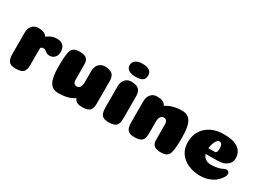

<svg xmlns="http://www.w3.org/2000/svg" viewBox="-27 -1323 2658 1961"><g transform="rotate(30 1301.5 -343.0)"><path d="M261 -107Q261 -47 236 -23.5Q211 0 147 0Q88 0 67 -27.5Q46 -55 46 -118V-364Q46 -398 58 -423.5Q70 -449 93 -463Q116 -477 147 -477Q223 -477 247 -433Q305 -477 359 -477Q464 -477 464 -377Q464 -337 441 -312Q418 -287 381 -287Q359 -287 345.5 -296Q332 -305 320.5 -314Q309 -323 294 -323Q272 -323 261 -308Z M737 -211Q737 -154 781 -154Q796 -154 807.5 -163.5Q819 -173 825 -190Q831 -207 831 -229V-363Q831 -397 843 -422.5Q855 -448 878 -462Q901 -476 932 -476Q986 -476 1016 -452.5Q1046 -429 1046 -366V-106Q1046 -45 1021 -22Q996 1 933 1Q906 1 887 -4.5Q868 -10 856.5 -21Q845 -32 839 -50Q798 -23 752.5 -12Q707 -1 651 -1Q580 -1 549 -56.5Q518 -112 518 -239Q518 -302 521 -341.5Q524 -381 530.5 -409.5Q537 -438 550.5 -452Q564 -466 582.5 -472Q601 -478 631 -478Q687 -478 711.5 -457Q736 -436 736 -394Z M1140 -616Q1140 -649 1168.5 -670.5Q1197 -692 1249 -692Q1358 -692 1358 -616Q1358 -574 1330.5 -557Q1303 -540 1249 -540Q1202 -540 1171 -558Q1140 -576 1140 -616ZM1357 -107Q1357 -47 1332 -23.5Q1307 0 1244 0Q1185 0 1163.5 -27.5Q1142 -55 1142 -118V-364Q1142 -415 1169.5 -446Q1197 -477 1243 -477Q1297 -477 1327 -453.5Q1357 -430 1357 -367Z M1755 -269Q1755 -325 1711 -325Q1690 -325 1676.5 -307.5Q1663 -290 1661 -261V-107Q1661 -46 1636 -23Q1611 0 1548 0Q1489 0 1467.5 -27.5Q1446 -55 1446 -118V-364Q1446 -415 1473.5 -446Q1501 -477 1547 -477Q1585 -477 1611 -466Q1637 -455 1650 -428Q1728 -479 1840 -479Q1911 -479 1942.5 -423Q1974 -367 1974 -239Q1974 -176 1971 -136.5Q1968 -97 1961.5 -68.5Q1955 -40 1941 -26Q1927 -12 1908.5 -6Q1890 0 1861 0Q1805 0 1780.5 -21Q1756 -42 1756 -83Z M2329 6Q2207 6 2127.5 -57Q2048 -120 2048 -229Q2048 -347 2126.5 -415.5Q2205 -484 2329 -484Q2446 -484 2500.5 -442.5Q2555 -401 2555 -329Q2555 -315 2551.5 -302Q2548 -289 2540.5 -276.5Q2533 -264 2520.5 -253.5Q2508 -243 2492 -234.5Q2476 -226 2454 -221.5Q2432 -217 2407 -217L2266 -216Q2276 -184 2302 -165.5Q2328 -147 2368 -147Q2411 -147 2456 -158Q2475 -163 2497.5 -174Q2520 -185 2530 -185Q2547 -185 2556.5 -175Q2566 -165 2566 -150Q2566 -132 2550 -106.5Q2534 -81 2505.5 -55.5Q2477 -30 2430 -12Q2383 6 2329 6ZM2261 -280Q2330 -281 2336 -281Q2351 -281 2358 -299Q2363 -312 2363 -335Q2363 -398 2325 -398Q2311 -398 2297.5 -383Q2284 -368 2274 -340.5Q2264 -313 2261 -280Z"/></g></svg>

Font: Coiny
Style: Regular
Weight: 400
Version: Version 001.001